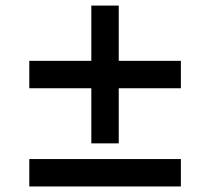

<svg xmlns="http://www.w3.org/2000/svg" viewBox="-20 -674 760 694"><path d="M310.1 -155.8V-355H85.9V-454.1H310.1V-653.8H409.2V-454.1H633.8V-355H409.2V-155.8ZM85.9 0V-99.1H633.8V0Z"/></svg>

Font: Archivo Expanded SemiBold
Style: Regular
Weight: 600
Width: 7
Designer: Hector Gatti
Foundry: Omnibus-Type
Version: Version 2.001